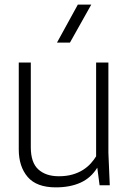

<svg xmlns="http://www.w3.org/2000/svg" viewBox="-20 -800 555 829"><path d="M221 9Q138 9 99.5 -36Q61 -81 61 -155V-530H113V-164Q113 -98 145.5 -68.5Q178 -39 234 -39Q267 -39 293 -46.5Q319 -54 338.5 -66.5Q358 -79 372 -94.5Q386 -110 395 -125V-530H448V-140L454 0H410L400 -76Q373 -32 328 -11.5Q283 9 221 9ZM282 -616H226L316 -780H374Z"/></svg>

Font: Tanohe Sans Light
Style: Regular
Weight: 300
Designer: Village Type and Design LLC & Cristiano Sobral
Foundry: Cooper Hewitt Smithsonian Design Museum
Version: Version 1.00;September 29, 2021;FontCreator 13.0.0.2655 64-b